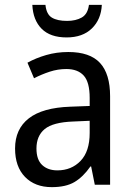

<svg xmlns="http://www.w3.org/2000/svg" viewBox="-20 -760 548 790"><path d="M261 -546Q350 -546 391.5 -501Q433 -456 433 -364V0H370L355 -75H352Q322 -32 286.5 -11Q251 10 193 10Q124 10 83 -32Q42 -74 42 -149Q42 -229 98.5 -273Q155 -317 269 -321L349 -324V-357Q349 -422 324.5 -449Q300 -476 253 -476Q218 -476 184.5 -465Q151 -454 120 -438L93 -502Q127 -521 170 -533.5Q213 -546 261 -546ZM281 -260Q198 -257 164 -229Q130 -201 130 -149Q130 -103 153.5 -81Q177 -59 216 -59Q274 -59 311.5 -98Q349 -137 349 -213V-263ZM399 -740Q396 -680 358 -643Q320 -606 254 -606Q187 -606 151.5 -641.5Q116 -677 113 -740H167Q171 -701 193.5 -687.5Q216 -674 256 -674Q292 -674 316.5 -688Q341 -702 346 -740Z"/></svg>

Font: Noto Sans Gurmukhi SemiCondensed
Style: Regular
Weight: 400
Width: 4
Designer: Jelle Bosma - Monotype Design Team
Foundry: Monotype Imaging Inc.
Version: Version 2.004; ttfautohint (v1.8.4.7-5d5b)